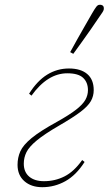

<svg xmlns="http://www.w3.org/2000/svg" viewBox="-20 -767 452 799"><path d="M156 12Q110 12 81.5 -13Q53 -38 53 -81Q53 -111 64.5 -137Q76 -163 111 -192Q146 -221 217 -260Q269 -289 297 -311Q325 -333 335.5 -352Q346 -371 346 -392Q346 -424 326 -443Q306 -462 260 -462Q178 -462 111 -369L101 -377Q135 -431 176.5 -456.5Q218 -482 267 -482Q316 -482 343 -459Q370 -436 370 -392Q370 -367 358 -346Q346 -325 315 -301.5Q284 -278 227 -245Q165 -209 133 -182.5Q101 -156 90 -133.5Q79 -111 79 -86Q79 -51 101.5 -32Q124 -13 163 -13Q209 -13 248.5 -33Q288 -53 322 -101L332 -93Q297 -38 252 -13Q207 12 156 12ZM272 -550Q286 -576 303 -606Q320 -636 336 -664Q352 -692 363 -711Q374 -730 380.5 -738.5Q387 -747 394 -747Q401 -748 406.5 -744.5Q412 -741 412 -733Q413 -726 406.5 -716Q400 -706 388 -689Q377 -672 359 -646.5Q341 -621 321.5 -593.5Q302 -566 285 -543Z"/></svg>

Font: Source Serif Pro ExtraLight
Style: Italic
Weight: 200
Italic angle: -12°
Designer: Frank Grießhammer
Foundry: Adobe Systems Incorporated
Version: Version 3.001;hotconv 1.0.111;makeotfexe 2.5.65597